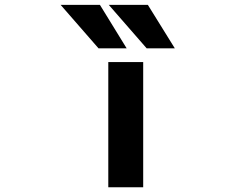

<svg xmlns="http://www.w3.org/2000/svg" viewBox="-20 -784 1040 806"><path d="M434.6 2V-523.4H581.1V2ZM600.6 -763.7 713.9 -581.1H595.7L436.5 -763.7ZM399.4 -763.7 511.7 -581.1H393.6L234.4 -763.7Z"/></svg>

Font: Gen Shin Gothic Monospace Bold
Style: Bold
Weight: 700
Designer: [Source Han Sans]
Ryoko NISHIZUKA  (kana & ideographs); Paul D. Hunt (Latin, Greek & Cyrillic); Wenlong ZHANG  (bopomofo
Version: Version 1.002.20150607